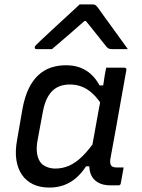

<svg xmlns="http://www.w3.org/2000/svg" viewBox="-20 -838 640 868"><path d="M278 -543Q314 -543 342 -532.5Q370 -522 392 -502Q414 -482 430 -452H457L442 -361Q413 -408 377 -432Q341 -456 296 -456Q263 -456 239 -443.5Q215 -431 198.5 -404Q182 -377 174 -334L150 -205Q143 -168 148 -141Q153 -114 168 -98Q179 -88 195 -82Q211 -76 231 -76Q262 -76 291.5 -88.5Q321 -101 352 -131Q383 -161 417 -212L394 -86H369Q349 -55 324 -33.5Q299 -12 269 -1Q239 10 203 10Q161 10 129.5 -5Q98 -20 79 -48Q60 -76 54 -115Q48 -154 57 -204L82 -348Q92 -401 110 -438Q128 -475 153.5 -498.5Q179 -522 210.5 -532.5Q242 -543 278 -543ZM460 -532Q481 -532 501 -532Q521 -532 542 -532Q546 -532 548 -530.5Q550 -529 551 -526.5Q552 -524 551 -520Q539 -454 527 -386Q515 -318 503 -251Q491 -184 479 -120Q476 -100 482 -90.5Q488 -81 507 -81Q512 -81 516.5 -81Q521 -81 524 -81H539Q536 -63 532.5 -44.5Q529 -26 526 -9Q525 -4 522 -2Q519 0 515 0Q509 0 499 0Q489 0 480 0Q444 0 420.5 -14.5Q397 -29 388.5 -56Q380 -83 386 -120Q396 -172 405 -223.5Q414 -275 423.5 -326.5Q433 -378 443 -430Q446 -445 448 -461Q450 -477 453 -494.5Q456 -512 460 -532ZM340 -818Q355 -818 370 -818Q385 -818 400 -818Q408 -818 413 -814Q418 -810 428 -796Q434 -787 449 -766.5Q464 -746 483.5 -719Q503 -692 522.5 -665Q542 -638 558 -616Q539 -616 523 -616Q507 -616 489 -616Q478 -616 472.5 -618Q467 -620 461 -627Q450 -640 422 -676Q394 -712 351 -764L391 -743H338L387 -765Q327 -712 287 -677.5Q247 -643 215 -616H146Q142 -616 140 -617Q138 -618 137.5 -620.5Q137 -623 137 -625Q138 -629 142 -633.5Q146 -638 162 -653Q177 -667 201 -689.5Q225 -712 252.5 -737Q280 -762 303.5 -784Q327 -806 340 -818Z"/></svg>

Font: RecMonoLinear Nerd Font Mono
Style: Italic
Weight: 400
Italic angle: -10°
Monospace: yes
Version: Version 1.085; ttfautohint (v1.8.4.7-5d5b);Nerd Fonts 3.2.1